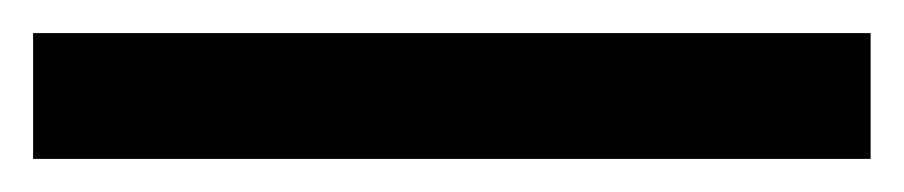

<svg xmlns="http://www.w3.org/2000/svg" viewBox="-23 -856 546 116"><path d="M503 -760H-3V-836H503Z"/></svg>

Font: Noto Sans Khmer Medium
Style: Regular
Weight: 500
Version: Version 2.003